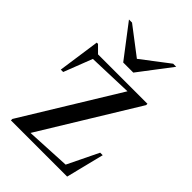

<svg xmlns="http://www.w3.org/2000/svg" viewBox="-218 -820 908 908"><g transform="rotate(45 236.0 -366.0)"><path d="M33 0V-9.5L325.5 -487L101.5 -479.5L46 -336.5H30L60 -547H68.5L103.5 -512H434V-503L140.5 -23.5L364 -35L439.5 -190.5H456.5L409 0ZM406.5 -732 282.5 -569H215L90.5 -732H111L248.5 -627L386 -732Z"/></g></svg>

Font: Newsreader 72pt
Style: Regular
Weight: 400
Designer: Hugues Gentile
Foundry: Production Type
Version: Version 1.003; ttfautohint (v1.8.3)